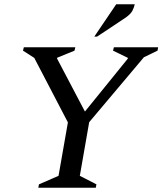

<svg xmlns="http://www.w3.org/2000/svg" viewBox="-20 -882 763 902"><path d="M160 0 163 -16 255 -56 299 -307 141 -610 88 -644 92 -660H334L330 -644L249 -611L248 -607L379 -358L580 -606L581 -610L511 -644L515 -660H723L720 -644L656 -613L399 -308L355 -56L433 -16L430 0ZM423 -710 526 -862H613Q610 -847 602 -831.5Q594 -816 570 -799L436 -710Z"/></svg>

Font: Spectral Medium
Style: Italic
Weight: 500
Italic angle: -10°
Designer: Jean-Baptiste Levee
Foundry: Production Type
Version: Version 2.001